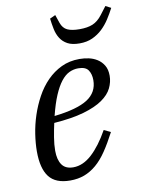

<svg xmlns="http://www.w3.org/2000/svg" viewBox="-85 -806 662 878"><g transform="rotate(-10 245.5 -367.0)"><path d="M170 12Q102 12 72 -27Q42 -66 42 -145Q42 -182 48.5 -225Q55 -268 69 -310.5Q83 -353 104.5 -392.5Q126 -432 155.5 -462Q185 -492 222.5 -510Q260 -528 307 -528Q328 -528 349.5 -523.5Q371 -519 389 -507.5Q407 -496 418.5 -477Q430 -458 430 -429Q430 -400 416.5 -372Q403 -344 370 -321Q337 -298 281.5 -282Q226 -266 143 -260Q136 -229 130.5 -195.5Q125 -162 125 -134Q125 -92 141.5 -68.5Q158 -45 194 -45Q239 -45 280.5 -83Q322 -121 360 -189L391 -174Q366 -126 342 -90.5Q318 -55 291.5 -32.5Q265 -10 235.5 1Q206 12 170 12ZM150 -291Q256 -303 304.5 -334Q353 -365 353 -422Q353 -450 340.5 -468.5Q328 -487 294 -487Q272 -487 252 -477.5Q232 -468 214 -445Q196 -422 180 -384.5Q164 -347 150 -291ZM321 -598Q286 -598 265 -609.5Q244 -621 232 -640Q220 -659 215 -683.5Q210 -708 207 -733L233 -745L246 -707Q255 -681 275.5 -671.5Q296 -662 332 -662Q369 -662 393 -672Q417 -682 437 -708L466 -746L491 -733Q478 -708 462.5 -684Q447 -660 427 -641Q407 -622 381 -610Q355 -598 321 -598Z"/></g></svg>

Font: IBM Plex Serif
Style: Italic
Weight: 400
Italic angle: -14°
Designer: Mike Abbink, Paul van der Laan, Pieter van Rosmalen
Foundry: Bold Monday
Version: Version 3.001